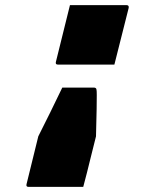

<svg xmlns="http://www.w3.org/2000/svg" viewBox="-20 -578 640 752"><path d="M254 -558H475Q486 -558 484 -547L428 -325H207Q196 -325 199 -336ZM224 -235H348Q353 -235 356 -232Q357 -231 358 -226.5Q359 -222 359 -205.5Q359 -189 358.5 -151Q358 -113 356 -44L334 44Q327 72 320.5 98.5Q314 125 306 154H92Q81 154 84 143L130 -44Q178 -139 224 -235Z"/></svg>

Font: Recursive Mn Lnr St Blk
Style: Italic
Weight: 900
Italic angle: -15°
Monospace: yes
Version: Version 1.079;hotconv 1.0.112;makeotfexe 2.5.65598; ttfautoh